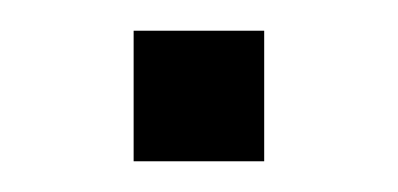

<svg xmlns="http://www.w3.org/2000/svg" viewBox="-20 -328 259 125"><path d="M67 -223V-308H152V-223Z"/></svg>

Font: Nunito Sans Light
Style: Regular
Weight: 300
Designer: Vernon Adams
Foundry: Vernon Adams
Version: Version 3.101; ttfautohint (v1.8.4.7-5d5b);gftools[0.9.27]